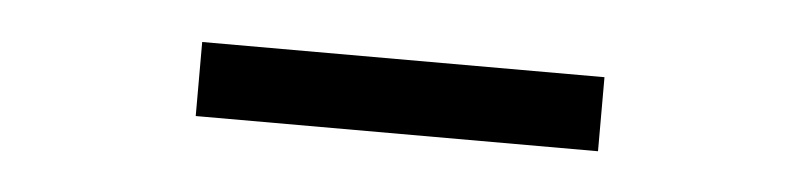

<svg xmlns="http://www.w3.org/2000/svg" viewBox="-23 -750 646 155"><g transform="rotate(5 300.0 -672.0)"><path d="M137 -642V-702H463V-642Z"/></g></svg>

Font: Montserrat
Style: Regular
Weight: 500
Designer: Julieta Ulanovsky
Foundry: Julieta Ulanovsky
Version: Version 7.200;PS 007.200;hotconv 1.0.88;makeotf.lib2.5.64775